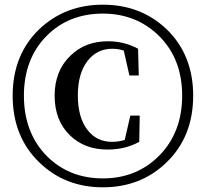

<svg xmlns="http://www.w3.org/2000/svg" viewBox="-20 -780 878 819"><path d="M419 19C526 19 617 -16 690 -87C766 -160 804 -255 804 -372C804 -488 766 -583 690 -656C617 -725 527 -760 419 -760C311 -760 221 -725 148 -656C72 -583 34 -488 34 -372C34 -255 72 -160 148 -87C221 -16 312 19 419 19ZM180 -114C115 -180 82 -266 82 -372C82 -477 115 -563 180 -628C243 -691 323 -722 419 -722C514 -722 594 -690 658 -627C724 -562 757 -477 757 -372C757 -267 724 -181 658 -115C594 -51 514 -19 419 -19C323 -19 243 -51 180 -114ZM439 -142C489 -142 534 -153 574 -175L576 -287H536L512 -183C495 -178 477 -175 458 -175C414 -175 379 -192 353 -226C326 -261 312 -310 312 -373C312 -436 326 -485 354 -521C381 -555 416 -572 459 -572C478 -572 494 -569 508 -564L532 -458H572L569 -572C530 -593 488 -604 441 -604C376 -604 323 -584 281 -543C236 -500 213 -443 213 -372C213 -301 235 -245 278 -203C320 -162 374 -142 439 -142Z"/></svg>

Font: AllPunType Bold
Style: Regular
Weight: 700
Version: 1.0